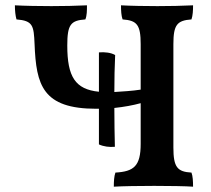

<svg xmlns="http://www.w3.org/2000/svg" viewBox="-20 -699 795 722"><path d="M632 -144V-533C632 -606 646 -622 700 -626C705 -641 706 -659 706 -679C666 -677 616 -676 572 -676C527 -676 471 -677 435 -679C435 -659 436 -640 441 -626C495 -622 509 -606 509 -533V-362C478 -357 440 -355 410 -353C410 -401 411 -451 413 -492C398 -501 374 -504 352 -502V-354C263 -363 233 -410 233 -528C233 -607 246 -622 301 -626C307 -641 307 -659 307 -679C267 -677 217 -676 173 -676C129 -676 72 -677 36 -679C36 -659 38 -640 42 -626C104 -621 107 -603 110 -533C116 -379 140 -290 342 -290H352V-156C369 -148 391 -145 412 -147C411 -190 410 -242 410 -293C447 -297 480 -303 509 -311V-158C509 -74 483 -54 414 -50C409 -36 408 -17 408 3C441 1 502 0 560 0C618 0 679 1 706 3C706 -17 705 -37 700 -50C647 -53 632 -70 632 -144Z"/></svg>

Font: Vollkorn Semibold
Style: Regular
Weight: 600
Designer: Friedrich Althausen
Foundry: Friedrich Althausen
Version: Version 4.015;PS 004.015;hotconv 1.0.88;makeotf.lib2.5.64775